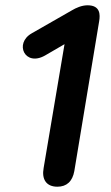

<svg xmlns="http://www.w3.org/2000/svg" viewBox="-20 -698 421 726"><path d="M197 8C232 8 254 -12 261 -51L355 -618C359 -642 360 -678 311 -678C289 -678 267 -668 252 -659L100 -572C33 -534 74 -445 150 -488L224 -531L145 -63C137 -20 155 8 197 8Z"/></svg>

Font: SN Pro Semibold
Style: Italic
Weight: 600
Italic angle: -9°
Designer: Tobias Whetton
Foundry: Supernotes
Version: Version 1.001;Glyphs 3.2 (3249)